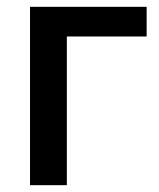

<svg xmlns="http://www.w3.org/2000/svg" viewBox="-20 -543 467 563"><path d="M410 -436H176V0H68V-523H410Z"/></svg>

Font: IngvarSans
Style: Regular
Weight: 600
Version: Version 3.000